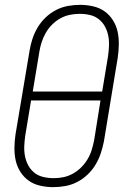

<svg xmlns="http://www.w3.org/2000/svg" viewBox="-20 -763 540 791"><path d="M199 8Q172 8 145.5 2Q119 -4 98.5 -18.5Q78 -33 64 -55Q50 -77 44.5 -102.5Q39 -128 39.5 -155.5Q40 -183 44 -210L102 -555Q106 -580 114 -604Q122 -628 135.5 -650.5Q149 -673 168.5 -691.5Q188 -710 211.5 -722Q235 -734 260 -738.5Q285 -743 310 -743Q337 -743 363.5 -737Q390 -731 410.5 -716.5Q431 -702 445 -680Q459 -658 464.5 -632.5Q470 -607 469.5 -579.5Q469 -552 465 -525L408 -180Q403 -155 395 -131Q387 -107 373.5 -84.5Q360 -62 340.5 -43.5Q321 -25 297.5 -13Q274 -1 249 3.5Q224 8 199 8ZM401 -386 425 -531Q428 -552 429 -573.5Q430 -595 426 -615.5Q422 -636 412.5 -653.5Q403 -671 387.5 -683.5Q372 -696 351.5 -701Q331 -706 309 -706Q289 -706 268.5 -702Q248 -698 229 -687.5Q210 -677 194.5 -661.5Q179 -646 168.5 -627.5Q158 -609 151.5 -589Q145 -569 142 -549L115 -386ZM201 -29Q221 -29 241 -33Q261 -37 280 -47.5Q299 -58 314.5 -73.5Q330 -89 341 -107.5Q352 -126 358 -146Q364 -166 368 -186L394 -349H108L84 -204Q81 -183 80 -161.5Q79 -140 83 -119.5Q87 -99 96.5 -81.5Q106 -64 121.5 -51.5Q137 -39 158 -34Q179 -29 201 -29Z"/></svg>

Font: Iosevka Curly Slab Extralight
Style: Italic
Weight: 200
Italic angle: -9°
Monospace: yes
Designer: Belleve Invis
Foundry: Belleve Invis
Version: Version 22.1.2; ttfautohint (v1.8.4)